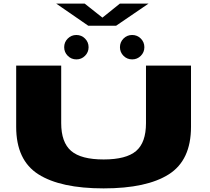

<svg xmlns="http://www.w3.org/2000/svg" viewBox="-20 -1038 1164 1062"><path d="M553 4Q315 4 192.2 -74Q69.5 -152 69.5 -336.5V-675H318.5V-357Q318.5 -250.5 373.5 -203.2Q428.5 -156 553.2 -156Q678 -156 732.8 -202.8Q787.5 -249.5 787.5 -357V-675H1036.5V-336.5Q1036.5 -152 914 -74Q791.5 4 553 4ZM402.5 -709.5Q374.5 -709.5 354.8 -729.2Q335 -749 335 -777Q335 -805 354.8 -824.8Q374.5 -844.5 402.5 -844.5Q430.5 -844.5 450.2 -824.8Q470 -805 470 -777Q470 -749 450.2 -729.2Q430.5 -709.5 402.5 -709.5ZM711 -709.5Q683 -709.5 663.2 -729.2Q643.5 -749 643.5 -777Q643.5 -805 663.2 -824.8Q683 -844.5 711 -844.5Q739 -844.5 758.8 -824.8Q778.5 -805 778.5 -777Q778.5 -749 758.8 -729.2Q739 -709.5 711 -709.5ZM468.5 -895.5 291 -1018H448.5L546.5 -940.5L643 -1018H801.5L622 -895.5Z"/></svg>

Font: Anybody UltraExpanded ExtraBold
Style: Regular
Weight: 800
Width: 9
Designer: Tyler Finck
Foundry: Etcetera Type Company
Version: Version 1.010; ttfautohint (v1.8.3) -l 8 -r 50 -G 200 -x 14 